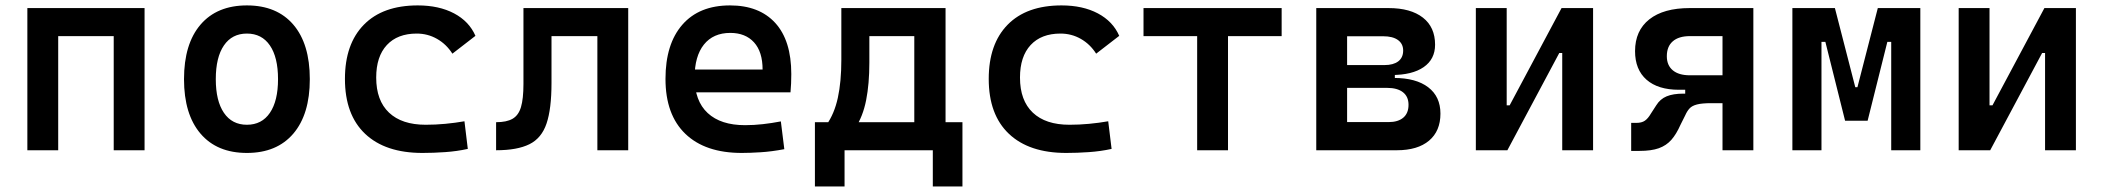

<svg xmlns="http://www.w3.org/2000/svg" viewBox="-20 -547 7657 699"><path d="M394 0V-517.6H506.3V0ZM79.6 0V-517.6H191.9V0ZM102.5 -415.5V-517.6H495.1V-415.5Z M878.9 9.8Q770 9.8 710 -60.5Q649.9 -130.9 649.9 -258.8Q649.9 -387.2 710 -457.3Q770 -527.3 878.9 -527.3Q987.8 -527.3 1047.9 -457.3Q1107.9 -387.2 1107.9 -258.8Q1107.9 -130.9 1047.9 -60.5Q987.8 9.8 878.9 9.8ZM878.9 -92.8Q933.1 -92.8 962.6 -136.2Q992.2 -179.7 992.2 -258.8Q992.2 -338.4 962.6 -381.6Q933.1 -424.8 878.9 -424.8Q824.7 -424.8 795.2 -381.6Q765.6 -338.4 765.6 -258.8Q765.6 -179.7 795.2 -136.2Q824.7 -92.8 878.9 -92.8Z M1518.1 9.8Q1382.8 9.8 1309.3 -59.8Q1235.8 -129.4 1235.8 -259.8Q1235.8 -386.7 1304.7 -457Q1373.5 -527.3 1501 -527.3Q1578.1 -527.3 1633.1 -498.3Q1688 -469.2 1710.9 -416.5L1627 -351.6Q1605 -386.2 1571 -405.5Q1537.1 -424.8 1497.1 -424.8Q1427.2 -424.8 1388.4 -383.1Q1349.6 -341.3 1349.6 -264.6Q1349.6 -181.2 1396.2 -137Q1442.9 -92.8 1529.8 -92.8Q1565.4 -92.8 1601.3 -96.2Q1637.2 -99.6 1670.9 -105.5L1683.1 -4.9Q1643.1 3.9 1600.6 6.8Q1558.1 9.8 1518.1 9.8Z M1786.1 0V-102.1Q1824.2 -102.1 1845.9 -114.5Q1867.7 -127 1876.7 -157.2Q1885.7 -187.5 1885.7 -241.2V-517.6H1987.8V-244.6Q1987.8 -150.4 1969.7 -97.2Q1951.7 -43.9 1907.5 -22Q1863.3 0 1786.1 0ZM2154.8 0V-517.6H2267.1V0ZM1911.1 -415.5V-517.6H2249V-415.5Z M2680.7 9.8Q2547.4 9.8 2475.1 -59.8Q2402.8 -129.4 2402.8 -259.8Q2402.8 -386.7 2464.1 -457Q2525.4 -527.3 2637.7 -527.3Q2744.1 -527.3 2802.5 -463.4Q2860.8 -399.4 2860.8 -277.3Q2860.8 -242.2 2857.9 -210.9H2489.7V-293.9H2756.3Q2756.3 -358.4 2725.1 -392.8Q2693.8 -427.2 2638.7 -427.2Q2576.7 -427.2 2542.7 -384.8Q2508.8 -342.3 2508.8 -264.6Q2508.8 -179.7 2556.4 -135.5Q2604 -91.3 2692.4 -91.3Q2725.1 -91.3 2757.3 -95Q2789.6 -98.6 2822.8 -105L2835.4 -3.9Q2788.6 4.9 2749.5 7.3Q2710.4 9.8 2680.7 9.8Z M3093.3 -80.1 2988.8 -92.3Q3017.6 -132.8 3030.3 -191.2Q3043 -249.5 3043 -329.1V-517.6H3145V-318.8Q3145 -241.7 3133.3 -182.4Q3121.6 -123 3093.3 -80.1ZM2946.8 131.8V-72.8H3054.7V131.8ZM3376 131.8V-72.8H3483.9V131.8ZM3308.6 0V-517.6H3422.4V0ZM3096.2 -415.5V-517.6H3371.6V-415.5ZM3483.9 -102.1V0H2946.8V-102.1Z M3861.8 9.8Q3726.6 9.8 3653.1 -59.8Q3579.6 -129.4 3579.6 -259.8Q3579.6 -386.7 3648.4 -457Q3717.3 -527.3 3844.7 -527.3Q3921.9 -527.3 3976.8 -498.3Q4031.7 -469.2 4054.7 -416.5L3970.7 -351.6Q3948.7 -386.2 3914.8 -405.5Q3880.9 -424.8 3840.8 -424.8Q3771 -424.8 3732.2 -383.1Q3693.4 -341.3 3693.4 -264.6Q3693.4 -181.2 3740 -137Q3786.6 -92.8 3873.5 -92.8Q3909.2 -92.8 3945.1 -96.2Q3981 -99.6 4014.6 -105.5L4026.9 -4.9Q3986.8 3.9 3944.3 6.8Q3901.9 9.8 3861.8 9.8Z M4338.4 0V-517.6H4450.7V0ZM4143.1 -415.5V-517.6H4646V-415.5Z M4877.4 0V-102.5H5035.2Q5069.8 -102.5 5088.9 -118.7Q5107.9 -134.8 5107.9 -165.5Q5107.9 -195.3 5087.6 -211.2Q5067.4 -227.1 5029.8 -227.1H4861.3V-263.2H5054.7Q5135.3 -263.2 5179.7 -229.2Q5224.1 -195.3 5224.1 -133.3Q5224.1 -69.8 5182.6 -34.9Q5141.1 0 5065.4 0ZM4772 0V-517.6H4884.3V0ZM4837.9 -243.2V-291H5058.1V-243.2ZM4861.3 -273.9V-310.1H5020.5Q5052.7 -310.1 5070.6 -323.7Q5088.4 -337.4 5088.4 -362.8Q5088.4 -387.7 5069.3 -401.4Q5050.3 -415 5015.6 -415H4877.4V-517.6H5035.2Q5115.7 -517.6 5160.2 -482.9Q5204.6 -448.2 5204.6 -384.3Q5204.6 -331.5 5163.1 -302.7Q5121.6 -273.9 5045.9 -273.9Z M5430.2 0V-163.6H5476.1L5665 -517.6H5699.2V-354H5656.7L5467.8 0ZM5353 0V-517.6H5465.3V0ZM5667.5 0V-517.6H5779.8V0Z M6092.3 -220.2Q6016.1 -220.2 5974.4 -256.8Q5932.6 -293.5 5932.6 -360.8Q5932.6 -435.5 5984.6 -476.6Q6036.6 -517.6 6131.3 -517.6H6267.6V-415.5H6132.3Q6091.8 -415.5 6070.1 -396.7Q6048.3 -377.9 6048.3 -342.3Q6048.3 -309.1 6070.1 -291Q6091.8 -272.9 6132.3 -272.9H6257.8L6252.9 -220.2ZM5918.5 2.4V-99.6H5937Q5957 -99.6 5968.5 -107.7Q5980 -115.7 5990.2 -133.3L6009.8 -163.6Q6023.9 -186.5 6047.6 -196.3Q6071.3 -206.1 6108.4 -206.1H6201.2L6210.4 -171.4Q6176.3 -171.4 6158.2 -166.7Q6140.1 -162.1 6131.1 -152.3Q6122.1 -142.6 6115.2 -127L6098.1 -92.8Q6083 -58.6 6064.7 -37.8Q6046.4 -17.1 6019 -7.3Q5991.7 2.4 5948.7 2.4ZM6115.2 -171.4V-272.9H6274.4V-171.4ZM6251 0V-517.6H6363.3V0Z M6724.1 -107.4 6736.3 -229.5H6742.2L6816.4 -517.6H6880.9V-394.5H6851.1L6779.3 -107.4ZM6505.4 0V-517.6H6611.3V0ZM6697.3 -107.4 6625.5 -394.5H6595.7V-517.6H6660.2L6734.4 -229.5H6738.3L6747.1 -107.4ZM6865.2 0V-517.6H6971.2V0Z M7188 0V-163.6H7233.9L7422.9 -517.6H7457V-354H7414.6L7225.6 0ZM7110.8 0V-517.6H7223.1V0ZM7425.3 0V-517.6H7537.6V0Z"/></svg>

Font: Cascadia Code Medium
Style: Regular
Weight: 500
Monospace: yes
Designer: Aaron Bell
Foundry: Saja Typeworks
Version: Version 2407.024